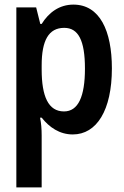

<svg xmlns="http://www.w3.org/2000/svg" viewBox="-20 -574 540 834"><path d="M51 240H161V15C161 -14 159 -39 154 -63H161C194 -21 239 10 296 10C400 10 466 -95 466 -277C466 -441 413 -554 299 -554C238 -554 192 -520 161 -470H155L137 -542H51ZM258 -90C190 -90 161 -155 161 -272V-290C161 -398 191 -453 259 -453C320 -453 349 -399 349 -276C349 -155 320 -90 258 -90Z"/></svg>

Font: Noto Sans Mono ExtraCondensed SemiBold
Style: Regular
Weight: 600
Width: 2
Designer: Monotype Design Team
Foundry: Monotype Imaging Inc.
Version: Version 2.014